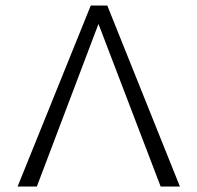

<svg xmlns="http://www.w3.org/2000/svg" viewBox="-20 -678 717 698"><path d="M564 0 338 -591 114 0H44L310 -658H370L634 0Z"/></svg>

Font: Ysabeau Infant Semilight
Style: Regular
Weight: 300
Designer: Christian Thalmann (Catharsis Fonts)
Version: Version 0.003